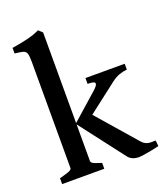

<svg xmlns="http://www.w3.org/2000/svg" viewBox="-140 -851 817 951"><g transform="rotate(-20 268.5 -376.0)"><path d="M429.7 4.9Q390.1 4.9 371.1 -21L192.9 -253.4V-60.5Q192.9 -53.2 201.7 -47.6Q210.4 -42 246.6 -30.8V0H24.4V-30.8Q56.6 -39.1 73.5 -45.4Q90.3 -51.8 90.3 -60.5V-623Q90.3 -653.3 85.4 -665.8Q80.6 -678.2 66.7 -681.9Q52.7 -685.5 24.4 -688.5V-717.8Q67.4 -724.6 105 -733.4Q142.6 -742.2 172.4 -756.8L192.9 -737.8V-260.3L328.6 -380.4Q350.1 -399.9 351.3 -408.9Q352.5 -418 341.1 -420.7Q329.6 -423.3 312.5 -423.3V-454.1H519.5V-423.3Q498 -421.4 477.8 -414.1Q457.5 -406.7 436.5 -390.6L282.2 -271.5L460.9 -66.4Q474.6 -50.8 490 -46.6Q505.4 -42.5 533.7 -44.4L536.6 -13.7Q517.6 -9.3 495.4 -4.9Q473.1 -0.5 454.8 2.2Q436.5 4.9 429.7 4.9Z"/></g></svg>

Font: David Libre Medium
Style: Regular
Weight: 500
Designer: Ismar David, J. Victor Gaultney, Annie Olsen and Meir Sadan
Foundry: Monotype Imaging Inc. & SIL International
Version: Version 1.100; ttfautohint (v1.8.4.7-5d5b)